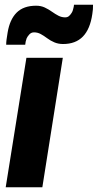

<svg xmlns="http://www.w3.org/2000/svg" viewBox="-20 -787 411 807"><path d="M158 0H4L91 -544H244ZM6 -599Q6 -609 7.5 -620.5Q9 -632 12 -650Q21 -705 50 -734Q79 -763 132 -763Q152 -763 168 -755.5Q184 -748 198 -738Q212 -728 225.5 -721Q239 -714 254 -714Q264 -714 270.5 -720Q277 -726 281.5 -733.5Q286 -741 287 -747Q289 -755 290 -759Q291 -763 291 -767H371Q371 -757 370.5 -748Q370 -739 368 -728Q359 -665 328.5 -633.5Q298 -602 245 -602Q225 -602 208.5 -609Q192 -616 178 -626.5Q164 -637 151 -644Q138 -651 123 -651Q111 -651 103 -642Q95 -633 92 -626Q89 -618 88 -612.5Q87 -607 86 -599Z"/></svg>

Font: Georama ExtraCondensed Thin
Style: Bold Italic
Weight: 700
Italic angle: -9°
Version: Version 1.001